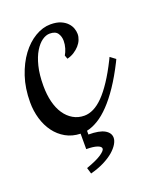

<svg xmlns="http://www.w3.org/2000/svg" viewBox="-118 -467 556 679"><g transform="rotate(-20 160.5 -127.5)"><path d="M163.1 -278.8Q168.9 -288.1 173.1 -301.8Q177.2 -315.4 177.2 -329.1Q177.2 -345.7 168.9 -357.9Q160.6 -370.1 139.2 -370.1Q125 -370.1 110.4 -359.9Q95.7 -349.6 83.3 -329.1Q70.8 -308.6 63 -277.3Q55.2 -246.1 55.2 -204.1Q55.2 -170.9 62 -143.6Q68.8 -116.2 82 -96.7Q95.2 -77.1 114 -66.2Q132.8 -55.2 156.2 -55.2Q173.3 -55.2 191.2 -64Q209 -72.8 227.3 -91.3Q245.6 -109.9 265.1 -139.4Q284.7 -168.9 305.2 -210L310.1 -220.2L330.1 -205.1L325.2 -194.8Q301.8 -148.4 278.6 -114Q255.4 -79.6 232.9 -56.2Q210.4 -32.7 188.5 -19.5Q166.5 -6.3 146 -2V12.2Q187 12.2 206.5 23.4Q226.1 34.7 226.1 53.2Q226.1 64 218.5 76.7Q210.9 89.4 196.3 102.1Q181.6 114.7 159.4 126Q137.2 137.2 107.9 145L101.1 122.1Q141.1 107.9 158.7 95.7Q176.3 83.5 176.3 76.2Q176.3 67.9 161.6 63Q147 58.1 121.1 58.1V0Q90.3 -1 66.2 -14.6Q42 -28.3 25.4 -50.8Q8.8 -73.2 0 -102.8Q-8.8 -132.3 -8.8 -165Q-8.8 -217.8 5.6 -261Q20 -304.2 43 -335Q65.9 -365.7 94.7 -382.8Q123.5 -399.9 152.8 -399.9Q175.3 -399.9 190.4 -393.6Q205.6 -387.2 214.8 -377.4Q224.1 -367.7 228 -356.4Q231.9 -345.2 231.9 -335Q231.9 -324.7 227.5 -313.7Q223.1 -302.7 214.6 -293.2Q206.1 -283.7 194.3 -276.1Q182.6 -268.6 168 -265.1Z"/></g></svg>

Font: Rochester
Style: Regular
Weight: 400
Version: Version 1.006